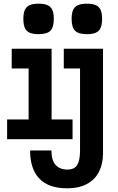

<svg xmlns="http://www.w3.org/2000/svg" viewBox="-20 -814 640 1040"><path d="M143 1H258.5Q258.5 54 281.2 79.2Q304 104.5 345 104.5Q383 104.5 398.2 79.5Q413.5 54.5 413.5 2V-443H325.5V-550H538V16Q538 73 516.5 115.8Q495 158.5 451.5 182.2Q408 206 343.5 206Q243.5 206 193.2 153.5Q143 101 143 1ZM18.5 -167H135V-443H43.5V-550H259.5V-167H373V-60H18.5ZM106.5 -711.5Q106.5 -742.5 114.5 -760.2Q122.5 -778 140.2 -786Q158 -794 189 -794Q219.5 -794 237.5 -786Q255.5 -778 263.5 -760.2Q271.5 -742.5 271.5 -711.5Q271.5 -666 253 -647.5Q234.5 -629 189 -629Q158 -629 140.2 -637Q122.5 -645 114.5 -663Q106.5 -681 106.5 -711.5ZM368 -711.5Q368 -742.5 376 -760.2Q384 -778 402 -786Q420 -794 450.5 -794Q481.5 -794 499.2 -786Q517 -778 525 -760.2Q533 -742.5 533 -711.5Q533 -681 525 -663Q517 -645 499.2 -637Q481.5 -629 450.5 -629Q405 -629 386.5 -647.5Q368 -666 368 -711.5Z"/></svg>

Font: JuliaMono ExtraBold
Style: Regular
Weight: 800
Monospace: yes
Designer: cormullion
Foundry: corm
Version: Version 0.055; ttfautohint (v1.8.4)